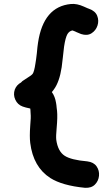

<svg xmlns="http://www.w3.org/2000/svg" viewBox="-20 -736 536 959"><path d="M404 202Q436 204 454 186Q472 168 474.5 142Q477 116 462.5 95Q448 74 416 70Q335 63 303 42Q269 20 261 -38Q259 -55 263 -97Q268 -152 265 -182Q264 -184 263 -198Q262 -212 260 -222Q255 -254 239 -276Q244 -282 249 -289Q277 -327 288 -400L294 -450L300 -503Q307 -549 317 -566Q327 -582 343 -584L347 -582Q350 -581 355 -579Q360 -576 361 -576Q374 -570 385 -566Q416 -556 437.5 -570Q459 -584 467 -608.5Q475 -633 465.5 -657Q456 -681 425 -692Q423 -693 417 -695Q400 -703 399 -703Q364 -719 334 -716Q197 -703 170 -523Q167 -505 164 -470Q160 -435 157 -419Q151 -378 143 -367Q140 -363 130 -356Q94 -332 92 -331Q88 -328 85 -324Q63 -312 54 -289Q45 -263 56.5 -238Q68 -213 93 -204Q106 -199 131 -194L132 -187Q133 -171 133 -168Q135 -151 131 -108Q127 -53 131 -22Q146 98 231 153Q291 191 404 202Z"/></svg>

Font: Balsamiq Sans
Style: Bold
Weight: 700
Designer: Michael Angeles
Foundry: Balsamiq SRL
Version: Version 1.020; ttfautohint (v1.8.4.7-5d5b);gftools[0.9.26]